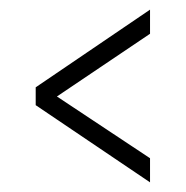

<svg xmlns="http://www.w3.org/2000/svg" viewBox="-20 -526 385 398"><path d="M291 -148 54 -308V-345L291 -506V-456L98 -326L291 -198Z"/></svg>

Font: Alumni Sans Light
Style: Regular
Weight: 300
Version: Version 1.018